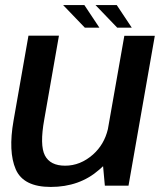

<svg xmlns="http://www.w3.org/2000/svg" viewBox="-20 -734 644 759"><path d="M394.5 0H488L592 -592.5H471.5L406.5 -223.5Q392 -162.5 347.5 -123Q297.5 -79 237.5 -79Q178.5 -79 157.5 -119.5Q136.5 -160 155 -262L213 -593H92.5L33.5 -257Q12 -134.5 42.2 -64.8Q72.5 5 180.5 5Q294.5 5 372 -63Q380 -70 387.5 -77ZM443.5 -624.5H501L441.5 -714H357.5ZM315.5 -624.5H373L313.5 -714H229.5Z"/></svg>

Font: Anybody Thin Medium
Style: Italic
Weight: 500
Italic angle: -10°
Version: Version 1.113;gftools[0.9.25]